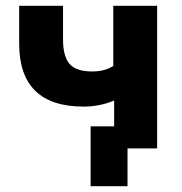

<svg xmlns="http://www.w3.org/2000/svg" viewBox="-20 -511 627 661"><path d="M419 130H292V-76H373V-165Q347 -154 320.5 -149Q294 -144 268 -144Q46 -144 46 -361V-491H197V-375Q197 -317 219.5 -291Q242 -265 297 -265Q341 -265 370 -284V-491H521V0H419Z"/></svg>

Font: Nunito Sans ExtraBold
Style: Regular
Weight: 800
Designer: Vernon Adams
Foundry: Vernon Adams
Version: Version 3.101; ttfautohint (v1.8.4.7-5d5b);gftools[0.9.27]